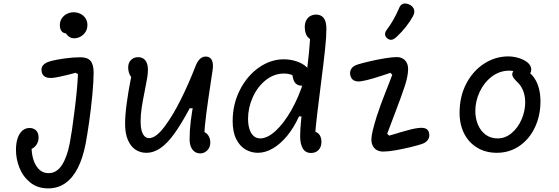

<svg xmlns="http://www.w3.org/2000/svg" viewBox="-20 -847 3140 1079"><path d="M69.7 -4.8Q69.7 -43 79.3 -70.8Q89 -98.5 106.1 -113.2Q123.2 -127.8 146 -127.8Q168.2 -127.8 182.5 -114.2Q196.8 -100.5 196.8 -74.7Q196.8 -55.2 188.3 -39.5Q179.8 -23.8 166.2 -15.1Q152.5 -6.3 137.5 -6.3L159 -56.2Q154 -10 162.8 31.9Q171.7 73.8 194.8 99.9Q217.8 126 253.2 126Q298.3 126 327.8 80.9Q357.2 35.8 372.2 -43.2Q383.8 -102.7 398 -217.3Q405.7 -276.8 411.2 -333.9Q416.7 -391 418.2 -430.3L404.8 -437.8Q385 -432.7 364.3 -427.3Q339.7 -421 314.8 -415.8Q289.8 -410.5 273.7 -409.2Q249.8 -407.2 234.1 -415.2Q218.3 -423.3 214.3 -443.7Q209.8 -466 221.9 -480.2Q234 -494.5 259.8 -502Q293.2 -511.8 342.7 -518.5Q392.2 -525.2 432.3 -525.2Q471.7 -525.2 488.9 -504.8Q506.2 -484.3 506.2 -439.7Q506.2 -389.2 498.8 -312.6Q491.5 -236 480.8 -160.6Q470 -85.2 461.2 -39Q445.5 41.3 417.2 97.2Q388.8 153 347.2 182.3Q305.5 211.7 250.8 211.7Q191.2 211.7 150.2 178.8Q109.3 146 89.5 96.3Q69.7 46.7 69.7 -4.8ZM344.8 -708 367.2 -661.3Q344.5 -655.2 330.4 -667.2Q316.3 -679.3 316.3 -706Q316.3 -727 327.1 -743.4Q337.8 -759.8 355.7 -768.9Q373.5 -778 393.8 -778Q414.7 -778 432.5 -769.1Q450.3 -760.2 460.8 -743.9Q471.2 -727.7 471.2 -706.3Q471.2 -684 460.2 -667Q449.2 -650 431.9 -640.9Q414.7 -631.8 396.2 -631.8Q380.2 -631.8 366.6 -641.7Q353 -651.5 346.8 -669Q340.7 -686.5 344.8 -708Z M1045.5 -64.3Q1045.5 -114 1052 -166.9Q1058.5 -219.8 1070.2 -277.8L1081.3 -238.5H1046.2Q998.8 -150.3 960.2 -96.5Q921.7 -42.7 883 -15.5Q844.3 11.7 802 11.7Q768 11.7 741.2 -6.1Q714.5 -23.8 698.8 -60.2Q683 -96.7 683 -150.8Q683 -199.8 692.1 -266.6Q701.2 -333.3 714 -398Q719.3 -423.2 723.2 -443.2L743.2 -400.7Q731.7 -400.7 721.8 -409.8Q711.8 -418.8 706.1 -434.2Q700.3 -449.7 700.3 -467.2Q700.3 -494.3 716.1 -510Q731.8 -525.7 756.7 -525.7Q773.5 -525.7 785.8 -517.7Q798 -509.7 804.7 -493.7Q811.3 -477.7 811.3 -454.5Q811.3 -435.3 807.6 -412.1Q803.8 -388.8 794.5 -341.8Q782.7 -283.5 776.4 -243.1Q770.2 -202.7 770.2 -164.5Q770.2 -135.3 775.5 -114.4Q780.8 -93.5 791.6 -82.2Q802.3 -70.8 818 -70.8Q856 -70.8 903.8 -134.2Q951.5 -197.5 996.9 -289Q1042.3 -380.5 1078.5 -474.5Q1089.3 -502.8 1105 -517Q1120.7 -531.2 1141.7 -528.8Q1163.3 -526.8 1171.7 -506.4Q1180 -486 1174.8 -452.5Q1171.3 -427.2 1165.2 -389Q1149.3 -284.5 1139.2 -207.5Q1129.2 -130.5 1127.3 -79.2L1107.8 -109.2Q1123.7 -109.2 1135.9 -100.7Q1148.2 -92.2 1155 -77.7Q1161.8 -63.2 1161.8 -45.7Q1161.8 -28.3 1154.2 -14.6Q1146.5 -0.8 1133.5 7.1Q1120.5 15 1105.2 15Q1087.8 15 1074.3 5.8Q1060.8 -3.3 1053.2 -21.2Q1045.5 -39.2 1045.5 -64.3Z M1287.5 -166.3Q1287.5 -261.7 1328.2 -341.5Q1369 -421.3 1435.1 -467.5Q1501.2 -513.7 1574.7 -513.7Q1611.8 -513.7 1646.7 -502.2Q1681.5 -490.7 1703.4 -469.6Q1725.3 -448.5 1725.3 -421.5Q1725.3 -395.5 1712.2 -380.5Q1699 -365.5 1675.7 -365.5Q1647.5 -365.5 1634.8 -386.8Q1622.2 -408.2 1622.2 -446.7H1667.8V-398Q1656.8 -408 1642.5 -416.1Q1628.2 -424.2 1611.3 -429Q1594.5 -433.8 1576.7 -433.8Q1520.2 -433.8 1473.7 -396.8Q1427.2 -359.7 1400.6 -300.8Q1374 -241.8 1374 -180Q1374 -147.8 1381.5 -122.9Q1389 -98 1404.4 -83.6Q1419.8 -69.2 1443 -69.2Q1482.3 -69.2 1528.3 -110.9Q1574.3 -152.7 1616.6 -226.5Q1658.8 -300.3 1687.3 -392.3H1717.7L1700.7 -192.8H1660.3Q1632.3 -130.7 1594.3 -84.3Q1556.3 -38 1513.8 -13.2Q1471.2 11.7 1429.2 11.7Q1392.3 11.7 1360.2 -6.7Q1328 -25 1307.8 -65Q1287.5 -105 1287.5 -166.3ZM1666.7 -80.7Q1666.7 -119.8 1672.9 -179.5Q1679.2 -239.2 1693 -349.8Q1708.7 -478 1716.2 -550.4Q1723.7 -622.8 1723.7 -676.2L1743 -620.5Q1725.7 -623.5 1714.8 -633.4Q1703.8 -643.3 1698.2 -659Q1692.7 -674.7 1692.7 -694.7Q1692.7 -717.3 1701.2 -733.2Q1709.7 -749 1724.2 -757Q1738.7 -765 1756.8 -765Q1784 -765 1799.2 -745.8Q1814.3 -726.5 1814.3 -685.2Q1814.3 -641.2 1806.8 -570.1Q1799.3 -499 1784.5 -383.8Q1771.5 -281.2 1762.4 -205.1Q1753.3 -129 1750 -75.5L1733 -109.2Q1751.3 -109.2 1763.2 -101.2Q1775.2 -93.2 1780.8 -80Q1786.5 -66.8 1786.5 -50.5Q1786.5 -20.8 1770.2 -4.1Q1753.8 12.7 1728.3 12.7Q1696.7 12.7 1681.7 -12.8Q1666.7 -38.3 1666.7 -80.7Z M2067.2 -63.2Q2067.2 -82 2074.7 -113.5Q2082.2 -145 2096.8 -192Q2106.5 -222.7 2119.8 -259Q2133.2 -295.3 2146.8 -329.8Q2157.2 -356 2167.2 -381.6Q2177.2 -407.2 2184.5 -426.8L2173.7 -437.7Q2124.8 -420.7 2080.9 -407.5Q2037 -394.3 2007.2 -390Q1984.2 -387.3 1969.5 -394.7Q1954.8 -402 1949.3 -421.5Q1943.5 -442.7 1953.9 -459.7Q1964.3 -476.7 1990.3 -484.7Q2014.8 -492.3 2057.3 -502.3Q2099.8 -512.3 2142.1 -519.2Q2184.3 -526.2 2209.7 -526.2Q2238.2 -526.2 2255.8 -508.4Q2273.5 -490.7 2273.5 -458.7Q2273.5 -441.7 2269 -416.7Q2264.5 -391.7 2254.3 -361.7Q2245.3 -333.7 2231.7 -296.7Q2218 -259.7 2204.3 -223.5Q2174 -144.8 2156 -95.5L2166.7 -84.7Q2181.8 -88.8 2197.9 -93.7Q2214 -98.5 2230.8 -103.8Q2257 -111.7 2283.2 -118.3Q2309.3 -125 2328 -127.3Q2354.8 -131 2370.7 -125.2Q2386.5 -119.5 2391 -100.3Q2396.2 -78.5 2385.2 -62Q2374.3 -45.5 2350 -37.5Q2326.5 -29.8 2285.2 -19.7Q2243.8 -9.5 2201.8 -2.3Q2159.8 4.8 2132.8 4.8Q2114 4.8 2099.1 -2.9Q2084.2 -10.7 2075.7 -26Q2067.2 -41.3 2067.2 -63.2ZM2210.7 -641.5Q2238.5 -667.5 2261.8 -697.2Q2285 -726.8 2301 -756Q2311.5 -776 2307.2 -792.1Q2303 -808.2 2285.5 -819Q2274 -825.8 2261.4 -827.2Q2248.8 -828.5 2238.6 -822.3Q2228.3 -816.2 2223.2 -801.8Q2191.8 -729.5 2153.3 -679.2Q2142.3 -664 2144.2 -651.2Q2146.2 -638.5 2159.3 -629.3Q2167.8 -623.3 2176.2 -623.2Q2184.7 -623.2 2192.8 -627.8Q2201 -632.5 2210.7 -641.5Z M2562.7 -213.5Q2562.7 -305.3 2600.7 -377.6Q2638.7 -449.8 2701.5 -489.9Q2764.3 -530 2835.5 -530Q2864.7 -530 2893.5 -521.5Q2922.3 -513 2943 -497.3Q2954 -488.7 2959.8 -477.9Q2965.7 -467.2 2965.6 -455.8Q2965.5 -444.5 2959.3 -434.3Q2953 -423.7 2944.3 -421.2Q2935.7 -418.7 2926.3 -421.3Q2917 -424 2904.2 -431Q2902.7 -431.5 2901.7 -432.2L2896.8 -434.7Q2883 -441.8 2870.5 -445.9Q2858 -450 2842.8 -450Q2788.2 -450 2744.4 -416.9Q2700.7 -383.8 2675.9 -331.2Q2651.2 -278.7 2651.2 -223.5Q2651.2 -181.8 2666 -146.5Q2680.8 -111.2 2709.1 -90.2Q2737.3 -69.2 2776.5 -69.2Q2819.7 -69.2 2855.2 -98.9Q2890.7 -128.7 2911.1 -175.8Q2931.5 -222.8 2931.5 -272.2Q2931.5 -308.3 2919.4 -338.4Q2907.3 -368.5 2884.2 -388.5Q2866 -406.3 2860.9 -418.8Q2855.8 -431.3 2862.5 -443.3Q2868.8 -455.2 2883 -459.4Q2897.2 -463.7 2912.7 -461.1Q2928.2 -458.5 2937.3 -451.7Q2964 -435.7 2981.9 -409.8Q2999.8 -383.8 3008.6 -350.2Q3017.3 -316.7 3017.3 -277.5Q3017.3 -197.7 2986.3 -131.6Q2955.3 -65.5 2899.3 -26.9Q2843.3 11.7 2771.7 11.7Q2711 11.7 2663.5 -16Q2616 -43.7 2589.3 -94.8Q2562.7 -145.8 2562.7 -213.5Z"/></svg>

Font: Monaspace Radon Var
Style: Regular
Weight: 400
Designer: Riley Cran and the Lettermatic Team
Version: Version 1.000 (Monaspace Radon Var)